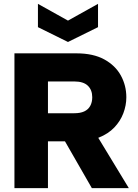

<svg xmlns="http://www.w3.org/2000/svg" viewBox="-20 -977 717 997"><path d="M489 -957V-836L333 -759L177 -836V-957L333 -870ZM459 -472Q459 -510 436 -532Q413 -554 366 -554H229V-389H366Q397 -389 417.5 -398.5Q438 -408 448.5 -427Q459 -446 459 -472ZM377 -700Q464 -700 521.5 -668.5Q579 -637 607.5 -585Q636 -533 636 -472Q636 -430 620.5 -389Q605 -348 573.5 -315Q542 -282 493 -262.5Q444 -243 377 -243H229V0H55V-700ZM465 -303 649 0H457L283 -303Z"/></svg>

Font: Albert Sans Black
Style: Regular
Weight: 900
Designer: Andreas Rasmussen
Foundry: a.Foundry
Version: Version 1.025